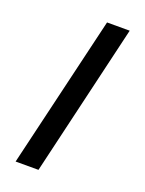

<svg xmlns="http://www.w3.org/2000/svg" viewBox="-141 -787 662 876"><g transform="rotate(20 190.5 -348.5)"><path d="M48 21 223 -718H333L159 21Z"/></g></svg>

Font: Stick No Bills
Style: Bold
Weight: 700
Version: Version 2.000